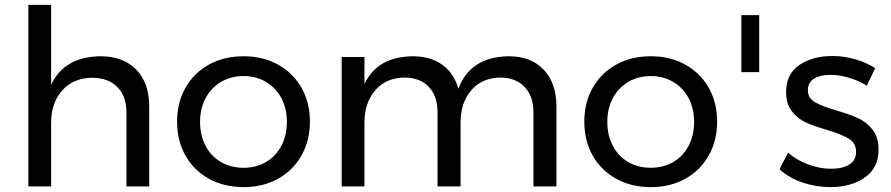

<svg xmlns="http://www.w3.org/2000/svg" viewBox="-20 -762 3644 785"><path d="M590 -327V0H497V-302Q497 -369 459.5 -406.5Q422 -444 356 -444Q279 -443 234 -392Q189 -341 189 -260V0H96V-742H189V-415Q242 -530 391 -532Q484 -532 537 -477.5Q590 -423 590 -327Z M1247 -265Q1247 -187 1212.5 -126Q1178 -65 1116.5 -31Q1055 3 976 3Q896 3 834.5 -31Q773 -65 738.5 -125.5Q704 -186 704 -265Q704 -343 738.5 -403.5Q773 -464 834.5 -498Q896 -532 976 -532Q1055 -532 1116.5 -498Q1178 -464 1212.5 -403.5Q1247 -343 1247 -265ZM798 -264Q798 -209 820.5 -166Q843 -123 883.5 -99.5Q924 -76 976 -76Q1027 -76 1067.5 -99.5Q1108 -123 1130.5 -166Q1153 -209 1153 -264Q1153 -318 1130.5 -360.5Q1108 -403 1067.5 -427Q1027 -451 976 -451Q924 -451 883.5 -427Q843 -403 820.5 -360.5Q798 -318 798 -264Z M2255 -327V0H2161V-302Q2161 -369 2124.5 -407Q2088 -445 2024 -445Q1949 -443 1906 -392Q1863 -341 1863 -261V0H1769V-302Q1769 -369 1733 -407Q1697 -445 1632 -445Q1557 -443 1513.5 -392Q1470 -341 1470 -261V0H1377V-529H1470V-418Q1522 -530 1667 -532Q1740 -532 1788.5 -497Q1837 -462 1854 -399Q1903 -530 2060 -532Q2151 -532 2203 -477Q2255 -422 2255 -327Z M2912 -265Q2912 -187 2877.5 -126Q2843 -65 2781.5 -31Q2720 3 2641 3Q2561 3 2499.5 -31Q2438 -65 2403.5 -125.5Q2369 -186 2369 -265Q2369 -343 2403.5 -403.5Q2438 -464 2499.5 -498Q2561 -532 2641 -532Q2720 -532 2781.5 -498Q2843 -464 2877.5 -403.5Q2912 -343 2912 -265ZM2463 -264Q2463 -209 2485.5 -166Q2508 -123 2548.5 -99.5Q2589 -76 2641 -76Q2692 -76 2732.5 -99.5Q2773 -123 2795.5 -166Q2818 -209 2818 -264Q2818 -318 2795.5 -360.5Q2773 -403 2732.5 -427Q2692 -451 2641 -451Q2589 -451 2548.5 -427Q2508 -403 2485.5 -360.5Q2463 -318 2463 -264Z M3011 -700H3084V-467H3011Z M3376 -456Q3334 -456 3308.5 -440.5Q3283 -425 3283 -393Q3283 -361 3311.5 -344.5Q3340 -328 3398 -311Q3453 -295 3488 -279Q3523 -263 3547.5 -232Q3572 -201 3572 -150Q3572 -75 3515.5 -36Q3459 3 3375 3Q3316 3 3260.5 -16Q3205 -35 3167 -70L3202 -138Q3235 -108 3283.5 -90Q3332 -72 3378 -72Q3424 -72 3452 -89Q3480 -106 3480 -141Q3480 -177 3450.5 -195Q3421 -213 3361 -231Q3308 -246 3274.5 -261.5Q3241 -277 3217.5 -307Q3194 -337 3194 -385Q3194 -459 3248 -496Q3302 -533 3383 -533Q3431 -533 3477.5 -519.5Q3524 -506 3558 -483L3524 -412Q3491 -432 3451.5 -444Q3412 -456 3376 -456Z"/></svg>

Font: Montserrat arm2
Style: Regular
Weight: 400
Designer: Julieta Ulanovsky
Foundry: Julieta Ulanovsky
Version: Version 6.000